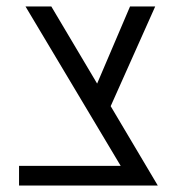

<svg xmlns="http://www.w3.org/2000/svg" viewBox="-20 -575 557 595"><path d="M323 -246 469 0H390H39V-61H354L59 -555H139L281 -316L383 -555H461Z"/></svg>

Font: Assistant
Style: Regular
Weight: 400
Designer: Hebrew By Ben Nathan, Latin by Paul Hunt
Version: Version 2.001;PS 002.001;hotconv 1.0.88;makeotf.lib2.5.64775